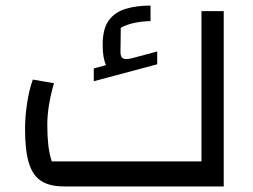

<svg xmlns="http://www.w3.org/2000/svg" viewBox="-20 -670 910 690"><path d="M210 0Q158 0 127.5 -20Q97 -40 83.5 -85Q70 -130 70 -206Q70 -251 77.5 -300Q85 -349 98 -384L174 -371Q162 -330 156 -292.5Q150 -255 150 -222Q150 -181 153.5 -149.5Q157 -118 166 -90H704V-630H784V0ZM317 -378V-424L361 -436Q355 -449 352 -466.5Q349 -484 349 -510Q349 -566 370.5 -596Q392 -626 431 -638Q470 -650 521 -650V-594Q493 -594 464 -588Q435 -582 414 -570L413 -482Q413 -464 423.5 -459.5Q434 -455 459 -462L545 -485V-439Z"/></svg>

Font: Changa ExtraLight
Style: Regular
Weight: 400
Version: Version 3.002; ttfautohint (v1.8.2)